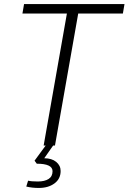

<svg xmlns="http://www.w3.org/2000/svg" viewBox="-20 -720 636 950"><path d="M596 -700 588 -653H367L252 0H243L199 63Q236 63 258 81Q280 99 280 126Q280 165 249.5 187.5Q219 210 172 210Q138 210 110 203L119 174Q135 178 167 178Q201 178 220.5 165.5Q240 153 240 127Q240 90 162 90L151 75L206 0H196L311 -653H91L99 -700Z"/></svg>

Font: Sarabun ExtraLight
Style: Italic
Weight: 275
Italic angle: -10°
Designer: Suppakit Chalermlarp | Katatrad Co.,Ltd.
Foundry: Cadson Demak Co.,Ltd.
Version: Version 1.000; ttfautohint (v1.6)